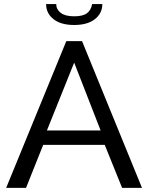

<svg xmlns="http://www.w3.org/2000/svg" viewBox="-20 -909 717 929"><path d="M203.1 -889.2H252Q252 -863.8 273.7 -846.9Q295.4 -830.1 338.9 -830.1Q381.8 -830.1 401.4 -845.5Q420.9 -860.8 425.8 -889.2H475.1Q475.1 -844.7 439.2 -816.4Q403.3 -788.1 338.9 -788.1Q274.4 -788.1 238.8 -816.4Q203.1 -844.7 203.1 -889.2ZM300.8 -710H377L667 0H570.8L486.8 -208H189L106 0H9.8ZM466.8 -277.8 338.9 -606 207 -277.8Z"/></svg>

Font: Rawline Medium
Style: Regular
Weight: 500
Designer: Matt McInerney, Pablo Impallari, Rodrigo Fuenzalida
Foundry: Matt McInerney, Pablo Impallari, Rodrigo Fuenzalida
Version: Version 4.020;PS 004.020;hotconv 1.0.88;makeotf.lib2.5.64775